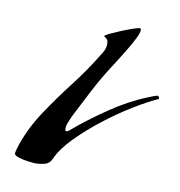

<svg xmlns="http://www.w3.org/2000/svg" viewBox="-52 -407 429 457"><g transform="rotate(10 162.5 -178.0)"><path d="M62 2Q58 2 45.5 0.5Q33 -1 21.5 -4.5Q10 -8 10 -13Q10 -16 12.5 -24.5Q15 -33 16 -36Q31 -79 58 -119.5Q85 -160 115.5 -199.5Q146 -239 169 -277Q174 -284 177.5 -291.5Q181 -299 181 -307Q181 -318 176 -320.5Q171 -323 171 -325Q171 -327 181.5 -332Q192 -337 206.5 -343Q221 -349 234 -353.5Q247 -358 251 -358Q254 -358 254 -354Q254 -347 247 -333Q240 -319 230 -302.5Q220 -286 211.5 -272.5Q203 -259 199 -253Q179 -222 162 -189Q145 -156 128 -123Q125 -116 121.5 -107.5Q118 -99 118 -92Q118 -86 121 -86Q123 -86 126 -88Q129 -90 130 -91Q165 -121 210 -151.5Q255 -182 298 -199Q300 -200 309 -203.5Q318 -207 319 -207Q325 -207 325 -200Q300 -189 266.5 -168.5Q233 -148 199.5 -122Q166 -96 139 -68.5Q112 -41 101 -16Q96 -4 84.5 -1Q73 2 62 2Z"/></g></svg>

Font: My Soul
Style: Regular
Weight: 400
Designer: Robert E. Leuschke
Foundry: Robert E. Leuschke
Version: Version 1.010; ttfautohint (v1.8.4.7-5d5b)